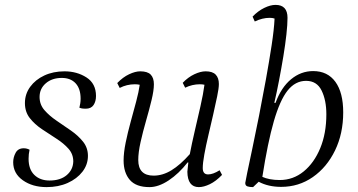

<svg xmlns="http://www.w3.org/2000/svg" viewBox="-20 -754 1465 786"><path d="M171 12Q113 12 73.5 -16Q34 -44 34 -90Q34 -110 44 -128.5Q54 -147 77 -147Q90 -147 101 -141Q99 -132 98 -123Q97 -114 97 -104Q97 -61 120.5 -38Q144 -15 183 -15Q227 -15 253 -37Q279 -59 280 -93Q280 -123 260.5 -145Q241 -167 211.5 -186Q182 -205 152 -225Q122 -245 102 -270.5Q82 -296 82 -332Q82 -369 103.5 -398.5Q125 -428 161.5 -445Q198 -462 244 -462Q295 -462 334 -437Q373 -412 373 -361Q373 -339 363 -324Q353 -309 331 -309Q326 -309 319.5 -309.5Q313 -310 305 -313Q307 -321 308.5 -330.5Q310 -340 310 -350Q310 -391 289.5 -413Q269 -435 233 -435Q193 -435 167.5 -413Q142 -391 142 -357Q142 -326 162 -303Q182 -280 211.5 -260Q241 -240 270.5 -219.5Q300 -199 320 -174Q340 -149 340 -116Q340 -80 317.5 -51Q295 -22 257 -5Q219 12 171 12Z M592 12Q537 12 511.5 -17.5Q486 -47 486 -97Q486 -129 494.5 -170.5Q503 -212 515 -255.5Q527 -299 537.5 -338.5Q548 -378 552 -407Q543 -409 532 -409Q499 -409 470 -394L460 -414Q483 -438 508.5 -450Q534 -462 554 -462Q584 -462 597 -448.5Q610 -435 610 -409Q610 -384 600.5 -344.5Q591 -305 578 -260Q565 -215 555.5 -172.5Q546 -130 546 -99Q546 -35 609 -35Q646 -35 682 -57Q718 -79 757 -123Q765 -165 777 -216.5Q789 -268 800.5 -318.5Q812 -369 817 -407Q809 -409 798 -409Q767 -409 738 -395L728 -415Q750 -438 775.5 -450Q801 -462 822 -462Q850 -462 863 -448.5Q876 -435 876 -410Q876 -393 869 -359.5Q862 -326 852.5 -284Q843 -242 833 -200Q823 -158 816.5 -122Q810 -86 810 -66Q810 -40 832 -40Q852 -40 879 -57L889 -38Q864 -12 839 0Q814 12 794 12Q748 12 747 -51Q748 -65 751 -89H748Q712 -43 670.5 -15.5Q629 12 592 12Z M1016 12Q1002 12 993 9Q984 6 984 -5Q984 -8 992 -46.5Q1000 -85 1013 -146Q1026 -207 1040.5 -280.5Q1055 -354 1068.5 -428.5Q1082 -503 1092 -568.5Q1102 -634 1104 -678Q1096 -681 1084 -681Q1054 -681 1023 -666L1014 -686Q1036 -709 1061.5 -721.5Q1087 -734 1108 -734Q1157 -734 1157 -681Q1157 -654 1152.5 -613Q1148 -572 1140 -523.5Q1132 -475 1122.5 -425.5Q1113 -376 1103 -333H1108Q1131 -396 1171.5 -429.5Q1212 -463 1262 -463Q1321 -463 1353 -419Q1385 -375 1385 -294Q1385 -207 1351.5 -138Q1318 -69 1260.5 -29Q1203 11 1131 11Q1078 11 1039 -10ZM1233 -423Q1189 -423 1157.5 -383.5Q1126 -344 1101 -257.5Q1076 -171 1054 -30Q1067 -24 1085 -20.5Q1103 -17 1125 -17Q1180 -17 1223 -52Q1266 -87 1291 -147.5Q1316 -208 1316 -286Q1316 -344 1296.5 -383.5Q1277 -423 1233 -423Z"/></svg>

Font: Petrona Light
Style: Italic
Weight: 300
Italic angle: -9°
Designer: Ringo R. Seeber
Foundry: Ringo R. Seeber
Version: Version 2.001; ttfautohint (v1.8.3)